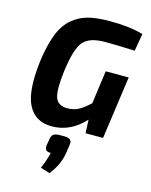

<svg xmlns="http://www.w3.org/2000/svg" viewBox="-143 -794 928 1178"><g transform="rotate(15 321.5 -204.5)"><path d="M460 -399H606L550 0H439L435 -85Q345 13 227 13Q121 13 76.5 -74Q32 -161 55 -351Q69 -459 96.5 -529Q124 -599 169.5 -637Q215 -675 270 -689Q325 -703 407 -703Q531 -703 618 -678L599 -567Q486 -572 409 -572Q312 -572 272.5 -526.5Q233 -481 214 -339Q198 -212 214 -165.5Q230 -119 290 -119Q332 -119 362 -135.5Q392 -152 431 -188ZM290 52H320Q346 52 356.5 62.5Q367 73 363 96L355 148Q344 224 288 294L229 275Q252 223 264 172Q243 173 234 163.5Q225 154 227 135L234 93Q238 69 250.5 60.5Q263 52 290 52Z"/></g></svg>

Font: Exo 2.0
Style: Bold Italic
Weight: 700
Italic angle: -8°
Designer: Natanael Gama
Version: Version 1.001;PS 001.001;hotconv 1.0.70;makeotf.lib2.5.58329